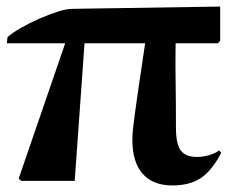

<svg xmlns="http://www.w3.org/2000/svg" viewBox="-20 -552 727 586"><path d="M506 14Q447 14 415.5 -21.5Q384 -57 384 -125Q384 -141 386 -159.5Q388 -178 392 -208Q396 -238 403.5 -288.5Q411 -339 423 -420H238L208 0H45L37 -7L179 -420H1L3 -439Q18 -452 44 -467Q70 -482 100 -495Q130 -508 156.5 -516.5Q183 -525 200 -525L652 -532V-427L645 -420H516Q515 -361 516 -302Q517 -243 517 -162Q517 -113 531.5 -93Q546 -73 581 -73Q600 -73 618.5 -78.5Q637 -84 649 -93L655 -85Q626 -30 592 -8Q558 14 506 14Z"/></svg>

Font: Literata 72pt
Style: Bold
Weight: 700
Designer: Latin by Veronika Burian and Jose Scaglione. Greek by Irene Vlachou. Cyrillic by Vera Evstafieva.
Foundry: TypeTogether
Version: Version 3.002